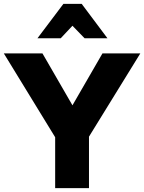

<svg xmlns="http://www.w3.org/2000/svg" viewBox="-26 -979 750 999"><path d="M437 -268 704 -701H507L351 -431L195 -701H-6L261 -265V0H437ZM399 -959H304L169 -780H290L351 -845L414 -780H533Z"/></svg>

Font: Geom ExtraBold
Style: Bold
Weight: 800
Version: Version 1.102